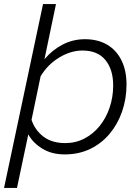

<svg xmlns="http://www.w3.org/2000/svg" viewBox="-23 -752 693 950"><path d="M397 -558Q461 -558 507 -531Q553 -504 578 -453.5Q603 -403 603 -334Q603 -263 581 -200Q559 -137 519 -89.5Q479 -42 423 -15Q367 12 297 12Q233 12 186.5 -16.5Q140 -45 117 -87L61 178H-3L190 -732H254L197 -459Q236 -505 287 -531.5Q338 -558 397 -558ZM300 -44Q351 -44 394.5 -66.5Q438 -89 470 -128.5Q502 -168 519.5 -220Q537 -272 537 -329Q537 -408 498.5 -455Q460 -502 385 -502Q328 -502 271 -468Q214 -434 178 -375L133 -159Q150 -108 192 -76Q234 -44 300 -44Z"/></svg>

Font: Azeret Mono Thin ExtraLight
Style: Italic
Weight: 250
Italic angle: -12°
Version: Version 1.002